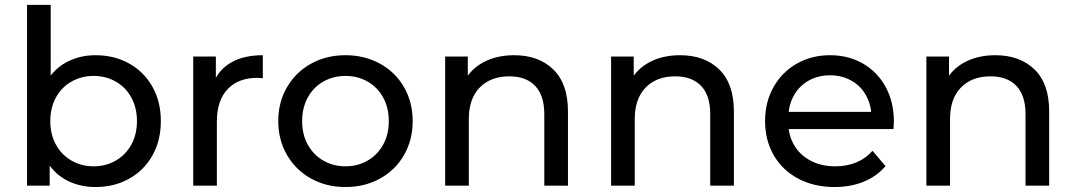

<svg xmlns="http://www.w3.org/2000/svg" viewBox="-20 -762 4412 788"><path d="M131.7 -264.6Q131.7 -352 163.4 -413.2Q195 -474.4 249.6 -504.9Q304.3 -535.4 372 -535.4Q448.9 -535.4 509.8 -501.5Q570.7 -467.6 605.4 -406.4Q640.1 -345.1 640.1 -265Q640.1 -184.9 605.4 -123.6Q570.7 -62.3 509.8 -28.4Q448.9 5.6 372 5.6Q302.9 5.6 248.5 -24.9Q194.1 -55.4 162.9 -116.3Q131.7 -177.1 131.7 -264.6ZM91 -742H188.1V-390L178.1 -266L183.9 -142V0H91ZM542.1 -265Q542.1 -319.6 519 -361.8Q495.9 -404 455.1 -427.2Q414.3 -450.4 364.3 -450.4Q314.2 -450.4 273.4 -427.2Q232.6 -404 209.5 -361.8Q186.4 -319.6 186.4 -265Q186.4 -210.4 209.5 -168.4Q232.6 -126.4 273.4 -102.9Q314.2 -79.4 364.3 -79.4Q414.3 -79.4 455.1 -102.9Q495.9 -126.4 519 -168.4Q542.1 -210.4 542.1 -265Z M773 -529.9H865.9V-386L856.1 -422.4Q878.9 -477.7 930.5 -506.6Q982.1 -535.4 1058.6 -535.4V-440.9Q1042.7 -442.6 1036.3 -442.6Q957.9 -442.6 914 -395.9Q870.1 -349.3 870.1 -263.4V0H773Z M1122 -265.2Q1122 -342.6 1157.9 -404.2Q1193.9 -465.9 1256.5 -500.6Q1319.1 -535.4 1397.9 -535.4Q1476.6 -535.4 1539.5 -500.7Q1602.5 -466 1638.1 -404.4Q1673.7 -342.7 1673.7 -265Q1673.7 -187.5 1638.1 -125.6Q1602.5 -63.6 1539.5 -29Q1476.6 5.6 1397.9 5.6Q1319.1 5.6 1256.5 -29.2Q1193.9 -64 1157.9 -125.9Q1122 -187.8 1122 -265.2ZM1575.7 -265Q1575.7 -319.6 1552.6 -361.8Q1529.5 -404 1488.7 -427.2Q1447.9 -450.4 1397.9 -450.4Q1347.8 -450.4 1307 -427.2Q1266.2 -404 1243.1 -361.8Q1220 -319.6 1220 -265Q1220 -210.4 1243.1 -168.4Q1266.2 -126.4 1307 -102.9Q1347.8 -79.4 1397.9 -79.4Q1447.9 -79.4 1488.7 -102.9Q1529.5 -126.4 1552.6 -168.4Q1575.7 -210.4 1575.7 -265Z M1807 -529.9H1899.9V-387.1L1884.1 -425.3Q1910.6 -478 1964.5 -506.7Q2018.4 -535.4 2090.3 -535.4Q2190.7 -535.4 2250.9 -476.9Q2311 -418.4 2311 -305V0H2213.9V-293.9Q2213.9 -370 2176.5 -409.4Q2139.1 -448.7 2070.7 -448.7Q1993.7 -448.7 1948.9 -402.8Q1904.1 -356.9 1904.1 -273.3V0H1807Z M2488 -529.9H2580.9V-387.1L2565.1 -425.3Q2591.6 -478 2645.5 -506.7Q2699.4 -535.4 2771.3 -535.4Q2871.7 -535.4 2931.9 -476.9Q2992 -418.4 2992 -305V0H2894.9V-293.9Q2894.9 -370 2857.5 -409.4Q2820.1 -448.7 2751.7 -448.7Q2674.7 -448.7 2629.9 -402.8Q2585.1 -356.9 2585.1 -273.3V0H2488Z M3120 -265Q3120 -342.6 3154.4 -404.2Q3188.9 -465.9 3249.8 -500.6Q3310.7 -535.4 3386.4 -535.4Q3462 -535.4 3521.7 -501.1Q3581.4 -466.9 3615.1 -404.6Q3648.7 -342.3 3648.7 -262.3Q3647.9 -247.4 3647 -232.4H3196.1V-302.9H3595.7L3556.9 -278.4Q3556.9 -328.3 3535.6 -368.2Q3514.4 -408.1 3475.1 -430.6Q3435.7 -453 3386.4 -453Q3337.1 -453 3297.9 -430.6Q3258.6 -408.1 3236.9 -367.8Q3215.3 -327.4 3215.3 -275.9V-259.9Q3215.3 -207 3239.4 -166.1Q3263.6 -125.1 3307.4 -102.3Q3351.1 -79.4 3408 -79.4Q3455 -79.4 3493.8 -95.2Q3532.6 -111 3560.9 -143.1L3614.3 -80.3Q3578.6 -38.4 3525.1 -16.4Q3471.7 5.6 3405.4 5.6Q3321.1 5.6 3256.2 -28.8Q3191.3 -63.1 3155.6 -124.9Q3120 -186.6 3120 -265Z M3782 -529.9H3874.9V-387.1L3859.1 -425.3Q3885.6 -478 3939.5 -506.7Q3993.4 -535.4 4065.3 -535.4Q4165.7 -535.4 4225.9 -476.9Q4286 -418.4 4286 -305V0H4188.9V-293.9Q4188.9 -370 4151.5 -409.4Q4114.1 -448.7 4045.7 -448.7Q3968.7 -448.7 3923.9 -402.8Q3879.1 -356.9 3879.1 -273.3V0H3782Z"/></svg>

Font: iiserrat Thin
Style: Regular
Weight: 100
Designer: Akira Ohta
Foundry: Akira Ohta
Version: Version 1.200;Glyphs 3.3.1 (3343)